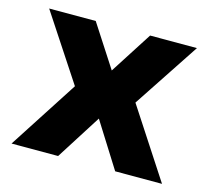

<svg xmlns="http://www.w3.org/2000/svg" viewBox="-79 -596 754 689"><g transform="rotate(15 297.5 -251.5)"><path d="M18 0 212 -300 217 -208 23 -503H196L299 -344H296L398 -503H572L377 -208L382 -299L577 0H403L296 -170H299L191 0Z"/></g></svg>

Font: Nunito Sans 7pt ExtraBold
Style: Regular
Weight: 800
Designer: Vernon Adams
Foundry: Vernon Adams
Version: Version 3.101;gftools[0.9.27]